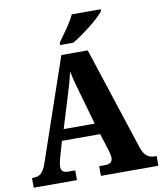

<svg xmlns="http://www.w3.org/2000/svg" viewBox="-99 -1010 921 1089"><g transform="rotate(-10 362.0 -465.5)"><path d="M294 -784V-771H370C433 -808 533 -886 556 -921V-931H389C370 -886 322 -824 294 -784ZM6 0H255V-56H214C185 -56 174 -69 174 -92C174 -110 183 -139 187 -155L210 -234H430L460 -139C463 -128 470 -107 470 -90C470 -64 451 -56 428 -56H393V0H724V-56H713C678 -56 654 -73 638 -118L443 -714H291L90 -127C70 -68 47 -56 14 -56H6ZM231 -298 290 -490C303 -530 314 -571 324 -614C332 -570 344 -528 356 -487L410 -298Z"/></g></svg>

Font: Noto Serif Lao SemiCondensed ExtraBold
Style: Regular
Weight: 800
Width: 4
Designer: Monotype Design Team
Foundry: Monotype Imaging Inc.
Version: Version 2.003